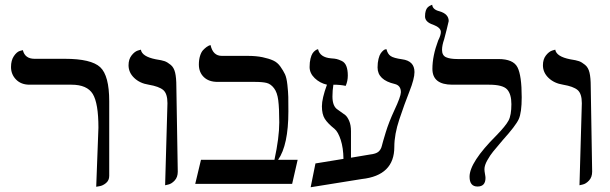

<svg xmlns="http://www.w3.org/2000/svg" viewBox="-20 -766 2540 800"><path d="M380.9 12.2 390.1 -233.9Q390.1 -335.9 366.5 -374.5Q342.8 -413.1 277.8 -413.1H103Q67.9 -413.1 46.9 -434.6Q25.9 -456.1 25.9 -486.8Q25.9 -514.6 37.8 -532.2Q49.8 -549.8 62.5 -553.7L75.2 -557.1Q84 -521 124 -521H250Q359.9 -521 397.5 -486.1Q435.1 -451.2 435.1 -344.2V-33.2Q435.1 -14.2 421.6 -3.2Q408.2 7.8 394.5 9.8Z M668 5.9 677.7 -335.9Q677.7 -376 660.2 -390.9Q642.6 -405.8 599.6 -413.1Q562.5 -418.9 539.1 -441.4Q515.6 -463.9 515.6 -494.1Q515.6 -519 528.1 -534.9Q540.5 -550.8 553.7 -555.2L566.9 -559.1Q571.8 -530.3 628.9 -519Q654.8 -515.1 666.3 -511Q677.7 -506.8 691.2 -495.8Q704.6 -484.9 709.7 -463.4Q714.8 -441.9 714.8 -405.8L720.7 -50.8Q720.7 -27.8 707.8 -13.9Q694.8 0 681.2 2.9Z M1011.2 -533.2Q1047.4 -533.2 1074 -527.6Q1100.6 -522 1118.4 -513.9Q1136.2 -505.9 1148.4 -488.5Q1160.6 -471.2 1167.5 -456.5Q1174.3 -441.9 1177.5 -412.4Q1180.7 -382.8 1181.2 -362.3Q1181.6 -341.8 1181.6 -301.8Q1181.6 -161.6 1138.7 -100.1H1220.2L1197.3 0H793.5L817.4 -100.1H1123.5Q1143.6 -192.9 1143.6 -255.9Q1143.6 -314.9 1139.4 -347.9Q1135.3 -380.9 1121.8 -398.4Q1108.4 -416 1091.3 -420.4Q1074.2 -424.8 1040.5 -424.8H886.2Q850.1 -424.8 829.3 -444.8Q808.6 -464.8 808.6 -497.1Q808.6 -517.1 813.5 -533Q818.4 -548.8 825.9 -556.9Q833.5 -564.9 840.6 -570.1Q847.7 -575.2 852.5 -576.7L857.4 -578.1Q867.2 -533.2 904.3 -533.2Z M1521 -122.1Q1546.9 -125 1557.1 -134Q1567.4 -143.1 1570.8 -157.5Q1574.2 -171.9 1587.2 -214.4Q1600.1 -256.8 1623 -306.2Q1649.9 -363.3 1650.4 -381.8Q1650.4 -409.7 1625 -416Q1553.2 -432.6 1553.2 -484.9Q1553.2 -504.9 1557.1 -520.5Q1561 -536.1 1566.2 -543.5Q1571.3 -550.8 1576.7 -555.4Q1582 -560.1 1586.4 -560.5L1590.3 -561Q1595.2 -541 1607.7 -532.5Q1620.1 -523.9 1655.3 -519Q1707 -512.2 1707 -465.8Q1707 -438 1686 -385Q1665 -332 1644 -269Q1623 -206.1 1623 -153.8Q1623 -34.7 1487.3 -20L1274.4 14.2L1294.4 -85L1411.1 -104Q1410.6 -149.4 1399.7 -183.1Q1388.7 -216.8 1374 -229Q1345.2 -252 1333.3 -271Q1321.3 -290 1321.3 -323.2Q1321.3 -355.5 1342.3 -413.1Q1312.5 -419.9 1291.3 -440.4Q1270 -460.9 1270 -486.8Q1270 -506.8 1273.7 -521.5Q1277.3 -536.1 1282.2 -543.5Q1287.1 -550.8 1292.7 -554.9Q1298.3 -559.1 1301.8 -560.1L1305.2 -561Q1313 -526.9 1359.4 -522.9Q1374.5 -522 1382.8 -520Q1391.1 -518.1 1404.1 -512Q1417 -505.9 1423.1 -490.5Q1429.2 -475.1 1429.2 -451.2Q1429.2 -428.2 1420.4 -408.2Q1398.4 -413.1 1369.1 -413.1Q1365.2 -389.2 1365.2 -363.8Q1365.2 -322.8 1387.2 -309.1Q1409.2 -293.9 1418.2 -286.9Q1427.2 -279.8 1434.8 -262.5Q1442.4 -245.1 1442.4 -219.2V-108.9Z M1821.8 -558.1Q1821.8 -535.2 1838.4 -527.6Q1855 -520 1886.7 -520H2056.6Q2118.7 -520 2136.2 -485.6Q2153.8 -451.2 2153.8 -360.8Q2153.8 -296.9 2141.4 -269.5Q2128.9 -242.2 2074.7 -182.1Q2045.9 -147.9 2034.4 -134Q2022.9 -120.1 2010.7 -98.6Q1998.5 -77.1 1998.5 -61Q1998.5 -53.2 2000.7 -41.5Q2002.9 -29.8 2002.9 -24.9Q2002.9 11.2 1969.7 11.2Q1936.5 11.2 1936.5 -29.8Q1936.5 -89.8 2047.9 -201.2Q2086.9 -241.2 2098.9 -263.7Q2110.8 -286.1 2110.8 -332Q2110.8 -374 2092.8 -393.6Q2074.7 -413.1 2017.6 -413.1H1864.7Q1781.7 -413.1 1781.7 -479Q1781.7 -533.2 1805.7 -597.2Q1816.9 -619.1 1816.9 -632.8Q1816.9 -650.9 1784.7 -663.1Q1750.5 -674.3 1751 -698.2Q1751 -711.4 1753.9 -720.7Q1756.8 -730 1761.2 -734.4Q1765.6 -738.8 1770.3 -741.5Q1774.9 -744.1 1777.8 -745.1L1780.8 -746.1Q1782.7 -726.1 1810.5 -719.2Q1849.6 -708 1849.6 -678.2Q1849.6 -676.3 1841.1 -642.6Q1832.5 -608.9 1830.6 -602.1Q1821.8 -577.1 1821.8 -558.1Z M2394.5 5.9 2404.3 -335.9Q2404.3 -376 2386.7 -390.9Q2369.1 -405.8 2326.2 -413.1Q2289.1 -418.9 2265.6 -441.4Q2242.2 -463.9 2242.2 -494.1Q2242.2 -519 2254.6 -534.9Q2267.1 -550.8 2280.3 -555.2L2293.5 -559.1Q2298.3 -530.3 2355.5 -519Q2381.3 -515.1 2392.8 -511Q2404.3 -506.8 2417.7 -495.8Q2431.2 -484.9 2436.3 -463.4Q2441.4 -441.9 2441.4 -405.8L2447.3 -50.8Q2447.3 -27.8 2434.3 -13.9Q2421.4 0 2407.7 2.9Z"/></svg>

Font: Biolilbert
Style: Regular
Weight: 400
Designer: Philipp H. Poll
Foundry: Philipp H. Poll
Version: Version 1.1.0